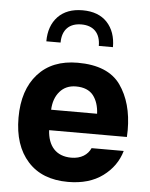

<svg xmlns="http://www.w3.org/2000/svg" viewBox="-55 -822 679 872"><g transform="rotate(5 285.0 -386.0)"><path d="M286.6 -776.9C238.3 -776.9 201.2 -762.7 174.3 -734.9C147.5 -706.5 134.3 -668.9 134.3 -622.1H199.2C199.2 -680.2 231.4 -712.4 286.6 -712.4C341.8 -712.4 373.5 -680.2 373.5 -622.1H438C438 -668.9 424.8 -706.5 398.4 -734.9C372.1 -762.7 335 -776.9 286.6 -776.9ZM536.6 -221.2C537.1 -231.4 537.6 -242.2 537.6 -252.4C537.6 -335.4 518.6 -403.8 480.5 -457.5C442.4 -510.7 377.4 -537.6 285.2 -537.6C208 -537.6 147.5 -513.7 104 -465.3C60.5 -417 38.6 -350.6 38.6 -266.1C38.6 -181.6 60.5 -115.2 104 -66.9C147.5 -18.6 208.5 5.4 287.6 5.4C351.6 5.4 404.3 -9.8 445.8 -40.5C486.8 -70.8 514.2 -109.4 527.8 -156.7H381.3C367.7 -126 337.4 -105.5 293 -105.5C222.7 -105.5 186 -150.4 182.1 -221.2ZM183.1 -314.5C184.6 -348.6 194.3 -376.5 212.9 -397.9C231 -418.9 255.9 -429.7 286.6 -429.7C322.3 -429.7 348.6 -418.9 365.7 -397.5C382.3 -376 391.1 -348.1 392.6 -314.5Z"/></g></svg>

Font: Estedad Bold
Style: Regular
Weight: 700
Designer: Amin Abedi
Version: Version 7.3